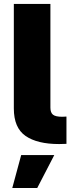

<svg xmlns="http://www.w3.org/2000/svg" viewBox="-20 -727 355 969"><path d="M293.9 -137.7Q306.6 -137.7 315.4 -138.7V-1Q301.8 0 278.3 0Q168 0 108.9 -41Q49.8 -82 49.8 -179.7V-707H234.4V-183.6Q234.4 -158.7 247.3 -148.2Q260.3 -137.7 293.9 -137.7ZM86.9 55.7H253.9L168 221.7H42Z"/></svg>

Font: Pretendard GOV Black
Style: Regular
Weight: 900
Designer: Base glyphs from Inter by Rasmus Andersson; Hangeul glyphs from Noto Sans CJK(Source Han Sans) by Jang Soo-young and Kan
Foundry: Kil Hyung-jin
Version: Version 1.309